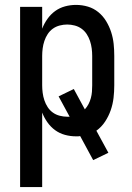

<svg xmlns="http://www.w3.org/2000/svg" viewBox="-20 -548 540 783"><path d="M62 215V-520H152V-431Q160 -452 173.5 -471Q187 -490 205 -503Q223 -516 245 -522Q267 -528 290 -528Q315 -528 338.5 -521Q362 -514 381 -498.5Q400 -483 413 -461.5Q426 -440 433.5 -416.5Q441 -393 443.5 -369Q446 -345 446 -320V-200Q446 -174 443 -148.5Q440 -123 431.5 -98.5Q423 -74 408.5 -52Q394 -30 373 -15L422 75L360 105L307 7Q303 8 298.5 8Q294 8 290 8Q267 8 245 2Q223 -4 205 -17Q187 -30 173.5 -49Q160 -68 152 -89V215ZM254 -72H264L219 -155L281 -185L326 -102Q335 -112 341 -123.5Q347 -135 350.5 -148Q354 -161 355 -174Q356 -187 356 -200V-320Q356 -335 354 -350.5Q352 -366 347 -381Q342 -396 333.5 -409Q325 -422 312.5 -431Q300 -440 284.5 -444Q269 -448 254 -448Q239 -448 223.5 -444Q208 -440 195.5 -431Q183 -422 174.5 -409Q166 -396 161 -381Q156 -366 154 -350.5Q152 -335 152 -320V-200Q152 -185 154 -169.5Q156 -154 161 -139Q166 -124 174.5 -111Q183 -98 195.5 -89Q208 -80 223.5 -76Q239 -72 254 -72Z"/></svg>

Font: Iosevka Bendy Medium
Style: Regular
Weight: 500
Monospace: yes
Designer: Belleve Invis
Foundry: Belleve Invis
Version: Version 30.1.2